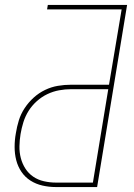

<svg xmlns="http://www.w3.org/2000/svg" viewBox="-20 -755 540 775"><path d="M205 0Q178 0 151.5 -6Q125 -12 103 -26Q81 -40 66.5 -61.5Q52 -83 45.5 -108.5Q39 -134 39 -162Q39 -190 44 -217Q48 -243 56 -269Q64 -295 79.5 -318.5Q95 -342 116 -361Q137 -380 162 -392Q187 -404 213.5 -408.5Q240 -413 267 -413H420L471 -717H170L173 -735H493L372 0ZM205 -18H355L417 -395H267Q243 -395 218.5 -390.5Q194 -386 171 -375Q148 -364 128.5 -346.5Q109 -329 95.5 -307.5Q82 -286 74.5 -262Q67 -238 63 -214Q59 -190 58.5 -165Q58 -140 64 -117Q70 -94 82.5 -74.5Q95 -55 114 -42Q133 -29 157 -23.5Q181 -18 205 -18Z"/></svg>

Font: Iosevka Curly Thin Oblique
Style: Regular
Weight: 100
Italic angle: -9°
Monospace: yes
Designer: Belleve Invis
Foundry: Belleve Invis
Version: Version 11.1.0; ttfautohint (v1.8.3)